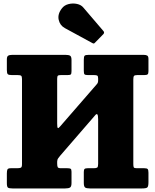

<svg xmlns="http://www.w3.org/2000/svg" viewBox="-20 -1058 872 1078"><path d="M531 -617Q531 -630 526.5 -633.2Q522 -636.5 508.5 -636.5H474Q459 -636.5 454.8 -640.5Q450.5 -644.5 450.5 -660.5V-722Q450.5 -740.5 455.2 -745.2Q460 -750 478 -750H786Q799.5 -750 806.5 -746Q813.5 -742 813.5 -727V-658.5Q813.5 -645 809 -640.8Q804.5 -636.5 790 -636.5H750.5Q736 -636.5 732.2 -631.5Q728.5 -626.5 728.5 -611.5V-136.5Q728.5 -123 731.2 -118.2Q734 -113.5 747.5 -113.5H789.5Q804.5 -113.5 809 -108.8Q813.5 -104 813.5 -88.5V-35.5Q813.5 -11.5 807.2 -5.8Q801 0 777.5 0H485Q465.5 0 458 -5.2Q450.5 -10.5 450.5 -31.5V-92.5Q450.5 -105.5 455 -109.5Q459.5 -113.5 472.5 -113.5H506Q520.5 -113.5 525.8 -117.2Q531 -121 531 -138V-388.5Q531 -431.5 514 -410.5L318.5 -184.5Q313.5 -178.5 307.2 -170Q301 -161.5 301 -150.5V-140.5Q301 -125.5 304 -119.5Q307 -113.5 322.5 -113.5H357.5Q371.5 -113.5 376.5 -110.5Q381.5 -107.5 381.5 -93.5V-30.5Q381.5 -10 373 -5Q364.5 0 345.5 0H49.5Q30.5 0 24.5 -4.8Q18.5 -9.5 18.5 -30V-84.5Q18.5 -100.5 22 -107Q25.5 -113.5 41 -113.5H74.5Q91 -113.5 97.2 -116.5Q103.5 -119.5 103.5 -136.5V-614.5Q103.5 -629 98.5 -632.8Q93.5 -636.5 78.5 -636.5H47Q29.5 -636.5 24 -641.2Q18.5 -646 18.5 -664.5V-724.5Q18.5 -741 26.2 -745.5Q34 -750 49.5 -750H347Q365 -750 373.2 -745.5Q381.5 -741 381.5 -721V-659Q381.5 -644 377.5 -640.2Q373.5 -636.5 359 -636.5H322Q308.5 -636.5 304.8 -632.8Q301 -629 301 -615.5V-364.5Q301 -342.5 304.5 -339.5Q308 -336.5 317 -347.5L522.5 -584Q526.5 -588 528.8 -593.2Q531 -598.5 531 -607.5ZM499 -816 344.5 -900Q316.5 -915 309.5 -947Q302.5 -979 327.5 -1011Q341 -1029 364.8 -1035Q388.5 -1041 412 -1036Q435.5 -1031 448 -1015.5L560 -884.5Q568.5 -875.5 560.5 -866.5L514 -819Q510 -814.5 507.2 -813.8Q504.5 -813 499 -816Z"/></svg>

Font: Besley* Narrow Heavy
Style: Regular
Weight: 800
Width: 4
Designer: Owen Earl
Foundry: indestructible type*
Version: Version 3.000; ttfautohint (v1.8.3)